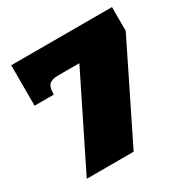

<svg xmlns="http://www.w3.org/2000/svg" viewBox="-150 -787 902 921"><g transform="rotate(-30 301.0 -326.5)"><path d="M30.8 -652.8H588.9V-521L332 0H72.3L318.8 -498H201.2Q167.5 -498 152.3 -484.1Q137.2 -470.2 137.2 -428.7H30.8Z"/></g></svg>

Font: Bevan
Style: Regular
Weight: 400
Foundry: vernon adams
Version: Version 1.000